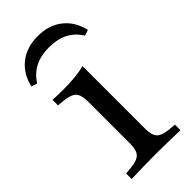

<svg xmlns="http://www.w3.org/2000/svg" viewBox="-203 -666 711 711"><g transform="rotate(-45 153.0 -310.0)"><path d="M117.7 -206.5V-316.9Q117.7 -351.6 104.4 -365.7Q91.1 -379.8 55.6 -383.1L29 -385.5V-414.5Q45.2 -413.7 58.1 -413.3Q71 -412.9 84.7 -412.9Q117.7 -412.9 146 -415.7Q174.2 -418.5 196 -424.2V-414.5V-206.5ZM157.3 -2.4Q119.4 -2.4 89.9 -1.6Q60.5 -0.8 29 0V-29L56.5 -31.5Q91.1 -34.7 104.4 -48.4Q117.7 -62.1 117.7 -96V-206.5H196V-96Q196 -62.1 209.3 -48.4Q222.6 -34.7 257.3 -31.5L284.7 -29V0Q253.2 -0.8 223.8 -1.6Q194.4 -2.4 157.3 -2.4ZM157.3 -620.2Q215.3 -620.2 254 -589.5Q292.7 -558.9 304.8 -504.8L282.3 -497.6Q262.1 -529.8 231.5 -545.6Q200.8 -561.3 157.3 -561.3Q113.7 -561.3 83.1 -545.6Q52.4 -529.8 31.5 -497.6L8.9 -504.8Q21 -558.9 60.1 -589.5Q99.2 -620.2 157.3 -620.2Z"/></g></svg>

Font: Playfair 5pt SemiExpanded Light
Style: Regular
Weight: 400
Version: Version 2.203